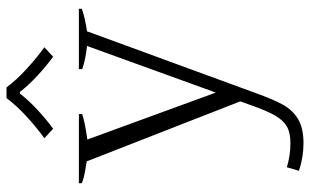

<svg xmlns="http://www.w3.org/2000/svg" viewBox="-201 -559 951 589"><g transform="rotate(-90 274.5 -264.5)"><path d="M174 -577 145 -604Q176 -626 211 -658Q246 -690 268 -720H301Q323 -690 358 -658Q393 -626 424 -604L395 -577Q366 -598 336 -626Q306 -654 287 -679H282Q263 -654 233 -626Q203 -598 174 -577ZM542 -498V-489Q518 -480 473 -473L284 43Q264 99 247.5 128.5Q231 158 203.5 174.5Q176 191 130 191Q86 191 45 177L56 140Q92 151 130 151Q162 151 181 140Q200 129 214.5 104Q229 79 247 28L258 -3L74 -474Q70 -475 47 -478.5Q24 -482 7 -489V-498H219V-488Q197 -480 141 -472L285 -78L428 -473Q383 -478 357 -488V-498Z"/></g></svg>

Font: Trirong Light
Style: Regular
Weight: 300
Designer: Katatrad Team
Foundry: CadsonDemak
Version: Version 1.001